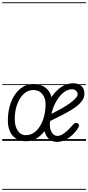

<svg xmlns="http://www.w3.org/2000/svg" viewBox="-25 -1246 781 1698"><path d="M204.5 3Q130 3 87.2 -45.8Q44.5 -94.5 44.5 -179.5Q44.5 -273 73.8 -346Q103 -419 153.8 -461Q204.5 -503 268.5 -503Q347.5 -503 392.5 -456.8Q437.5 -410.5 437.5 -327Q437.5 -255.5 420 -195.2Q402.5 -135 371 -90.5Q339.5 -46 297 -21.5Q254.5 3 204.5 3ZM204.5 -50.5Q254.5 -50.5 293.8 -87.2Q333 -124 355.5 -186.2Q378 -248.5 378 -325.5Q378 -380.5 348.5 -415.2Q319 -450 268.5 -450Q221.5 -450 184.8 -415.5Q148 -381 126.8 -323Q105.5 -265 105.5 -194Q105.5 -130.5 131.5 -90.5Q157.5 -50.5 204.5 -50.5ZM204.5 3Q130 3 87.2 -45.8Q44.5 -94.5 44.5 -179.5Q44.5 -273 73.8 -346Q103 -419 153.8 -461Q204.5 -503 268.5 -503Q347.5 -503 392.5 -456.8Q437.5 -410.5 437.5 -327Q437.5 -255.5 420 -195.2Q402.5 -135 371 -90.5Q339.5 -46 297 -21.5Q254.5 3 204.5 3ZM204.5 -50.5Q254.5 -50.5 293.8 -87.2Q333 -124 355.5 -186.2Q378 -248.5 378 -325.5Q378 -380.5 348.5 -415.2Q319 -450 268.5 -450Q221.5 -450 184.8 -415.5Q148 -381 126.8 -323Q105.5 -265 105.5 -194Q105.5 -130.5 131.5 -90.5Q157.5 -50.5 204.5 -50.5ZM480.5 9Q424.5 9 392.5 -34.5Q360.5 -78 360.5 -151Q360.5 -221 381.8 -285.5Q403 -350 439.5 -400.5Q476 -451 522.8 -480.2Q569.5 -509.5 621 -509.5Q668 -509.5 694.8 -485.5Q721.5 -461.5 721.5 -418.5Q721.5 -387 704.5 -360.8Q687.5 -334.5 661.5 -313.2Q635.5 -292 607.8 -275.5Q580 -259 558 -246.5Q528.5 -230 487.2 -209.8Q446 -189.5 418 -175Q417 -166 416.5 -156.8Q416 -147.5 416 -138Q416 -100 435 -72Q454 -44 482 -44Q511.5 -44 544.2 -68.5Q577 -93 607.5 -128.5Q627 -154 640.2 -158Q653.5 -162 663 -154.5Q670 -150 672.8 -143.2Q675.5 -136.5 671.2 -124.8Q667 -113 652 -93.5Q618.5 -49 572.2 -20Q526 9 480.5 9ZM429.5 -239Q451 -250.5 476.5 -263.5Q502 -276.5 524.5 -289Q560 -310 591.5 -332.2Q623 -354.5 642.5 -375.5Q662 -396.5 662 -414Q662 -428 649 -442.2Q636 -456.5 612.5 -456.5Q572 -456.5 535.2 -426.5Q498.5 -396.5 470.8 -347Q443 -297.5 429.5 -239ZM480.5 9Q424.5 9 392.5 -34.5Q360.5 -78 360.5 -151Q360.5 -221 381.8 -285.5Q403 -350 439.5 -400.5Q476 -451 522.8 -480.2Q569.5 -509.5 621 -509.5Q668 -509.5 694.8 -485.5Q721.5 -461.5 721.5 -418.5Q721.5 -387 704.5 -360.8Q687.5 -334.5 661.5 -313.2Q635.5 -292 607.8 -275.5Q580 -259 558 -246.5Q528.5 -230 487.2 -209.8Q446 -189.5 418 -175Q417 -166 416.5 -156.8Q416 -147.5 416 -138Q416 -100 435 -72Q454 -44 482 -44Q511.5 -44 544.2 -68.5Q577 -93 607.5 -128.5Q627 -154 640.2 -158Q653.5 -162 663 -154.5Q670 -150 672.8 -143.2Q675.5 -136.5 671.2 -124.8Q667 -113 652 -93.5Q618.5 -49 572.2 -20Q526 9 480.5 9ZM429.5 -239Q451 -250.5 476.5 -263.5Q502 -276.5 524.5 -289Q560 -310 591.5 -332.2Q623 -354.5 642.5 -375.5Q662 -396.5 662 -414Q662 -428 649 -442.2Q636 -456.5 612.5 -456.5Q572 -456.5 535.2 -426.5Q498.5 -396.5 470.8 -347Q443 -297.5 429.5 -239ZM-5 424.5H736V432.5H-5ZM-5 -16H736V0H-5ZM-5 -501.5H736V-493.5H-5ZM-5 -1226H736V-1218H-5Z"/></svg>

Font: Edu AU VIC WA NT Guides
Style: Regular
Weight: 400
Designer: Tina and Corey Anderson, Eben Sorkin, Mirko Velimirovic
Foundry: Google for Education
Version: Version 1.001